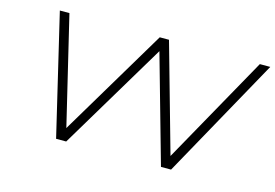

<svg xmlns="http://www.w3.org/2000/svg" viewBox="-92 -894 1551 1084"><g transform="rotate(15 683.0 -352.5)"><path d="M303 0 136 -705H192L344 -70H341L720 -705H774L953 -70H950L1305 -705H1366L975 0H916L738 -630H739L362 0Z"/></g></svg>

Font: Nunito Sans 7pt Expanded ExtraLight
Style: Italic
Weight: 250
Width: 7
Italic angle: -9°
Designer: Vernon Adams
Foundry: Vernon Adams
Version: Version 3.101;gftools[0.9.27]